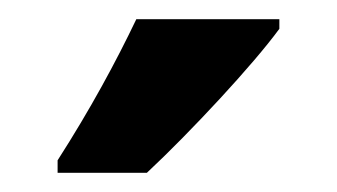

<svg xmlns="http://www.w3.org/2000/svg" viewBox="-20 -786 351 200"><path d="M271 -756V-766H122C101 -722 74 -672 40 -619V-606H133C179 -649 244 -719 271 -756Z"/></svg>

Font: Noto Sans Devanagari ExtraCondensed
Style: Bold
Weight: 700
Width: 2
Designer: Jelle Bosma - Monotype Design Team
Foundry: Monotype Imaging Inc.
Version: Version 2.004